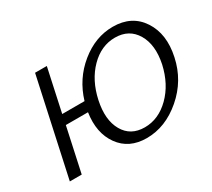

<svg xmlns="http://www.w3.org/2000/svg" viewBox="-128 -896 1253 1133"><g transform="rotate(-30 498.5 -329.0)"><path d="M736 -664Q865 -664 929 -566.5Q993 -469 962 -326Q932 -184 821.5 -89Q711 6 583 6Q463 6 400.5 -81Q338 -168 358 -300H207L142 0H61L204 -658H284L221 -367H373Q412 -497 514.5 -580.5Q617 -664 736 -664ZM878 -326Q903 -447 857 -524.5Q811 -602 715 -602Q621 -602 547 -527Q473 -452 447 -331Q421 -209 465 -132Q509 -55 605 -55Q699 -55 775 -130Q851 -205 878 -326Z"/></g></svg>

Font: EauTestInfant Medium
Style: Italic
Weight: 500
Italic angle: -12°
Designer: Christian Thalmann (Catharsis Fonts)
Version: Version 0.001;PS 000.001;hotconv 1.0.88;makeotf.lib2.5.64775